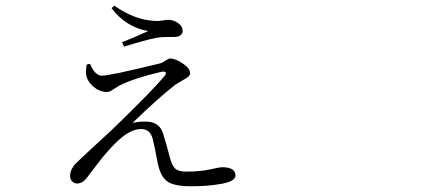

<svg xmlns="http://www.w3.org/2000/svg" viewBox="-20 -607 1540 678"><path d="M286.1 -378.9 297.9 -381.8Q315.4 -339.8 339.8 -339.8Q368.2 -339.8 543.9 -382.8Q552.7 -384.8 564 -392.6Q575.2 -400.4 581.1 -400.4Q599.6 -400.4 625.5 -382.8Q651.4 -365.2 651.4 -348.6Q651.4 -341.8 645 -336.4Q638.7 -331.1 623 -322.3Q607.4 -313.5 598.6 -307.6Q534.2 -256.8 448.2 -172.9Q466.8 -177.7 494.1 -177.7Q543 -177.7 555.7 -135.7Q567.4 -99.6 579.1 -53.7Q586.9 -22.5 598.6 -11.7Q610.4 -1 636.7 -1Q686.5 -1 721.7 -8.8Q756.8 -16.6 763.7 -16.6Q811.5 -16.6 811.5 12.7Q811.5 33.2 762.7 42Q713.9 50.8 655.3 50.8Q594.7 50.8 570.8 33.7Q546.9 16.6 537.1 -30.3Q525.4 -93.8 519.5 -115.2Q510.7 -151.4 478.5 -151.4Q447.3 -151.4 410.2 -122.1Q392.6 -107.4 373 -86.4Q353.5 -65.4 341.3 -50.3Q329.1 -35.2 310.5 -10.3Q292 14.6 286.1 21.5Q271.5 41 252 41Q242.2 41 234.9 33.7Q227.5 26.4 227.5 14.6Q227.5 2 233.4 -9.8Q239.3 -21.5 245.6 -27.8Q252 -34.2 265.6 -46.9Q279.3 -60.5 329.1 -106Q378.9 -151.4 399.4 -171.9Q522.5 -292 560.5 -337.9Q568.4 -347.7 564.9 -351.6Q561.5 -355.5 549.8 -353.5Q454.1 -331.1 401.4 -304.7Q394.5 -300.8 385.7 -294.9Q377 -289.1 370.6 -285.6Q364.3 -282.2 357.4 -282.2Q333 -282.2 312.5 -298.8Q292 -315.4 286.1 -335Q281.2 -353.5 286.1 -378.9ZM502.9 -497.1Q423.8 -511.7 374 -578.1L383.8 -586.9Q456.1 -536.1 526.4 -533.2Q540 -532.2 554.2 -534.7Q568.4 -537.1 572.3 -537.1Q591.8 -537.1 608.4 -525.9Q625 -514.6 625 -497.1Q625 -489.3 617.7 -482.9Q610.4 -476.6 597.7 -476.6Q559.6 -476.6 548.8 -475.6Q534.2 -474.6 510.7 -468.8Q487.3 -462.9 455.6 -453.6Q423.8 -444.3 418 -442.4L411.1 -458Q447.3 -471.7 502.9 -497.1Z"/></svg>

Font: Bpmf Zihi Serif Light
Style: Light
Weight: 300
Foundry: But Ko
Version: Version 1.320